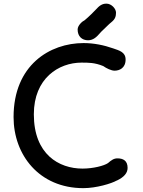

<svg xmlns="http://www.w3.org/2000/svg" viewBox="-20 -1001 770 1036"><path d="M53.2 -369.1C53.2 -166.5 190.4 14.2 429.7 14.2C499.5 14.2 582 -10.7 609.9 -26.9V-26.4C650.9 -45.9 668.5 -68.4 668.5 -95.2C668.5 -134.3 644 -146.5 613.8 -146.5C594.2 -146.5 581.5 -137.2 562 -120.6C542 -106.9 483.4 -91.3 425.3 -91.3C298.3 -91.3 162.6 -168 162.6 -384.3C162.6 -579.1 297.4 -663.1 419.4 -663.1C456.1 -663.1 490.7 -663.6 537.1 -644.5C554.2 -632.3 580.6 -619.6 598.1 -619.6C624 -619.6 657.7 -633.3 657.7 -679.7C657.7 -720.2 623 -728.5 591.3 -739.7C539.6 -757.8 485.8 -768.6 430.7 -768.6C249 -768.6 53.2 -649.9 53.2 -369.1ZM455.1 -783.7C483.9 -783.7 502.4 -802.7 518.1 -820.8C522.9 -826.2 529.8 -834 535.2 -838.4C562 -863.3 563 -866.7 580.6 -880.9C602.5 -898.4 605.5 -913.1 606 -932.6C606 -954.6 581.1 -981.4 554.2 -981.4C541 -981.4 522.9 -978 502.4 -954.6C487.3 -938.5 459.5 -910.6 436.5 -891.6C425.8 -887.2 398.9 -864.7 398.9 -841.8C398.9 -804.7 422.4 -783.7 455.1 -783.7Z"/></svg>

Font: Autour One
Style: Regular
Weight: 400
Designer: Eben Sorkin
Foundry: Eben Sorkin
Version: Version 1.002